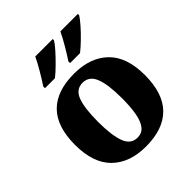

<svg xmlns="http://www.w3.org/2000/svg" viewBox="-211 -903 1049 1049"><g transform="rotate(-45 314.0 -378.0)"><path d="M312 10Q187 10 115.5 -60Q44 -130 44 -271Q44 -411 112.5 -480.5Q181 -550 315 -550Q440 -550 512 -480.5Q584 -411 584 -271Q584 -130 515 -60Q446 10 312 10ZM314 -57Q348 -57 368 -81.5Q388 -106 397 -153.5Q406 -201 406 -271Q406 -376 385 -429Q364 -482 313 -482Q262 -482 242 -429Q222 -376 222 -271Q222 -166 242.5 -111.5Q263 -57 314 -57ZM341 -619Q362 -651 386 -691.5Q410 -732 426 -766H561V-756Q551 -739 525.5 -710Q500 -681 470.5 -652.5Q441 -624 418 -606H341ZM147 -619Q168 -651 192 -691.5Q216 -732 232 -766H367V-756Q357 -739 331 -710Q305 -681 276 -652.5Q247 -624 224 -606H147Z"/></g></svg>

Font: Noto Serif Khmer ExtraBold
Style: Regular
Weight: 800
Version: Version 2.003